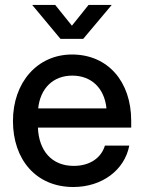

<svg xmlns="http://www.w3.org/2000/svg" viewBox="-20 -749 584 781"><path d="M278.3 11.7C395 11.7 486.8 -57.1 505.9 -156.7H406.7C392.1 -107.9 347.2 -74.2 279.8 -74.2C189.5 -74.2 137.7 -137.2 134.3 -230H513.7V-257.8C513.7 -417 418.9 -527.3 272.9 -527.3C132.3 -527.3 32.7 -414.1 32.7 -256.8C32.7 -101.1 125.5 11.7 278.3 11.7ZM413.1 -308.1H135.3C144 -390.1 196.3 -441.4 273.9 -441.4C352.1 -441.4 404.8 -390.1 413.1 -308.1ZM272.5 -644.5 204.6 -729H111.3V-728.5L226.1 -590.8H318.4L434.1 -728.5V-729H340.3Z"/></svg>

Font: Inteeer Medium
Style: Regular
Weight: 500
Designer: Rasmus Andersson
Foundry: rsms
Version: Version 4.001;Glyphs 3.4 (3402)